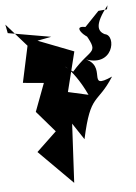

<svg xmlns="http://www.w3.org/2000/svg" viewBox="-61 -600 656 928"><g transform="rotate(-5 266.5 -135.5)"><path d="M269 -155 317 -348 144 -415 212 -428 4 -464 -4 -506 94 -395 56 -218 157 -209 106 -73 194 29 97 121 261 285 276 -1 329 79C377 -143 405 -81 488 -211C352 -150 478 -267 358 -309C500 -248 528 -409 471 -418C437 -435 427 -468 496 -556L492 -537L450 -533L381 -461C289 -478 442 -359 367 -445C441 -318 403 -366 303 -251C222 -304 296 -285 367 -133Z"/></g></svg>

Font: Asimov Silicon
Style: Regular
Weight: 400
Designer: Google
Version: Version 2.000980; 2014